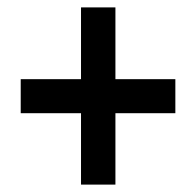

<svg xmlns="http://www.w3.org/2000/svg" viewBox="-20 -613 531 519"><path d="M292 -399V-593H199V-399H36V-307H199V-114H292V-307H454V-399Z"/></svg>

Font: Noto Sans Arabic Cond SemBd
Style: Regular
Weight: 600
Width: 3
Designer: Monotype Design Team, Nadine Chahine, Nizar Qandah and Khaled Hosny
Foundry: Monotype Imaging Inc.
Version: Version 2.012